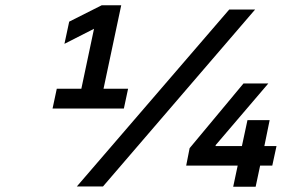

<svg xmlns="http://www.w3.org/2000/svg" viewBox="-20 -706 1067 727"><path d="M179 -295H449L465 -370H372L439 -686H365L242 -624L224 -540L336 -597L288 -370H195ZM271 0H370L946 -670H848ZM685 -79H880L863 1H948L965 -79H1011L1027 -153H981L1001 -251H917L896 -153H796L797 -157L996 -390H902L698 -145Z"/></svg>

Font: LT Wave Text Medium Italic
Style: Regular
Weight: 500
Designer: Daniel Lyons
Version: Version 2.5 (Glyphs App)